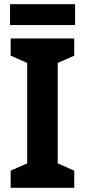

<svg xmlns="http://www.w3.org/2000/svg" viewBox="-20 -898 406 918"><path d="M335 0H31V-82L110 -117V-597L31 -632V-714H335V-632L256 -597V-117L335 -82ZM339 -878V-778H28V-878Z"/></svg>

Font: Noto Sans Armenian SemiCondensed
Style: Bold
Weight: 700
Width: 4
Designer: Monotype Design Team
Foundry: Monotype Imaging Inc.
Version: Version 2.008; ttfautohint (v1.8.4.7-5d5b)